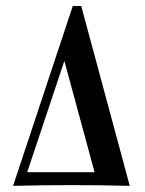

<svg xmlns="http://www.w3.org/2000/svg" viewBox="-20 -605 471 625"><path d="M22.6 0 216.9 -585.5H244.4L402.4 0Q308.9 -2.4 212.9 -2.4Q117.7 -2.4 22.6 0ZM68.5 -44.4H287.9L189.5 -406.5Z"/></svg>

Font: Playfair SemiBold
Style: Regular
Weight: 600
Designer: Claus Eggers Sørensen
Foundry: Claus Eggers Sørensen
Version: Version 2.001;gftools[0.9.30]